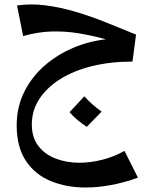

<svg xmlns="http://www.w3.org/2000/svg" viewBox="-20 -422 678 863"><path d="M364.2 420.8Q278.8 420.8 208.2 391.9Q137.8 363 96.4 301Q55 239 55 141.8Q55 56.8 91.2 -13.5Q127.5 -83.8 189.8 -135Q252 -186.2 330.4 -215.5Q408.8 -244.8 493 -248L591.5 -266.5L575.5 -145.2Q475.8 -145.2 392.9 -124.6Q310 -104 249.8 -65.9Q189.5 -27.8 156.2 23.8Q123 75.2 123 137.2Q123 196 152.5 234.2Q182 272.5 231 291Q280 309.5 336.5 309.5Q386.5 309.5 440 296Q493.5 282.5 539.5 256.2L600 376.5Q540.5 398.2 480.4 409.5Q420.2 420.8 364.2 420.8ZM569.8 -214Q505.8 -232 446.6 -247.9Q387.5 -263.8 329.1 -273Q270.8 -282.2 210.2 -280.4Q149.8 -278.5 84 -260L56.5 -397.5Q118.5 -406.2 183.2 -398.1Q248 -390 315.6 -370.2Q383.2 -350.5 452.1 -323Q521 -295.5 591.5 -266.5ZM370.2 148Q348.8 134.2 328.1 117.2Q307.5 100.2 292.8 82L359 11Q377.2 30.8 395.5 47.1Q413.8 63.5 436.8 79.5Z"/></svg>

Font: Marhey Light
Style: Regular
Weight: 300
Designer: Nur Syamsi & Bustanul Arifin
Foundry: Namelatype
Version: Version 1.000